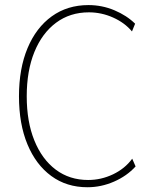

<svg xmlns="http://www.w3.org/2000/svg" viewBox="-20 -748 610 775"><path d="M333 7.8Q249 7.8 187 -37.6Q125 -83 90.8 -165.3Q56.6 -247.6 56.6 -359.4Q56.6 -471.2 91.3 -554Q126 -636.7 189 -682.1Q252 -727.5 336.9 -727.5Q392.1 -727.5 441.9 -706.5Q491.7 -685.5 525.4 -652.3L512.7 -621.1Q483.4 -656.2 436.5 -677.2Q389.6 -698.2 338.9 -698.2Q262.7 -698.2 206.3 -656.2Q149.9 -614.3 118.9 -538.3Q87.9 -462.4 87.9 -359.4Q87.9 -256.8 118.7 -180.9Q149.4 -105 205.1 -63.2Q260.7 -21.5 335.9 -21.5Q388.2 -21.5 436.3 -44.4Q484.4 -67.4 513.7 -107.4L527.3 -76.2Q492.2 -37.6 440.2 -14.9Q388.2 7.8 333 7.8Z"/></svg>

Font: Reddit Sans Condensed ExtraLight
Style: Regular
Weight: 250
Version: Version 1.014